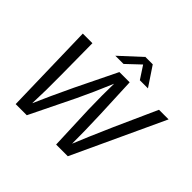

<svg xmlns="http://www.w3.org/2000/svg" viewBox="-211 -1189 1440 1440"><g transform="rotate(45 509.0 -469.0)"><path d="M1018 -730 679 0H555L541 -356Q537 -514 540 -630Q475 -475 418 -356L244 0H126L108 -730H210L213 -396Q215 -234 209 -92Q261 -213 348 -396L506 -720H615L629 -396Q636 -211 635 -89Q675 -189 766 -396L916 -730ZM398 -785 564 -938H642L744 -785H658L592 -886L485 -785Z"/></g></svg>

Font: Nacelle
Style: Italic
Weight: 400
Italic angle: -12°
Designer: Sora Sagano
Foundry: Sora Sagano
Version: Version 1.000;FEAKit 1.0